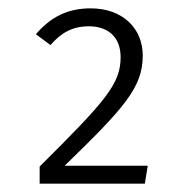

<svg xmlns="http://www.w3.org/2000/svg" viewBox="-20 -763 440 460"><path d="M197 -743C143 -743 102 -723 66 -681L101 -655C126 -684 153 -700 193 -700C239 -700 269 -674 269 -626C269 -562 233 -521 75 -364V-323H327L334 -366H135C277 -504 322 -553 322 -630C322 -694 275 -743 197 -743Z"/></svg>

Font: FiraGO Light
Style: Regular
Weight: 300
Designer: bBox Type
Foundry: bBox Type GmbH
Version: Version 1.001;PS 001.001;hotconv 1.0.88;makeotf.lib2.5.64775